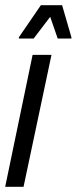

<svg xmlns="http://www.w3.org/2000/svg" viewBox="-25 -722 296 742"><path d="M-5 0 101 -510H174L66 0ZM48 -573V-578L133 -702H215L251 -578V-573H198L169 -657L105 -573Z"/></svg>

Font: Saira Ultra Condensed Medium
Style: Italic
Weight: 500
Width: 1
Italic angle: -12°
Designer: Hector Gatti with collaboration of the Omnibus-Type team
Foundry: Omnibus-Type
Version: Version 1.001; ttfautohint (v1.8)